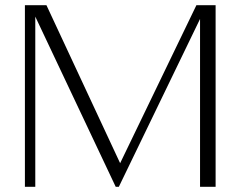

<svg xmlns="http://www.w3.org/2000/svg" viewBox="-20 -720 927 740"><path d="M811 -700V0H751V-647L438 0H426L116 -656V0H76V-700H159L443 -91L737 -700Z"/></svg>

Font: Fahkwang ExtraLight
Style: Regular
Weight: 275
Designer: Suppakit Chalermlarp | Katatrad Co.,Ltd.
Foundry: Cadson Demak Co.,Ltd.
Version: Version 1.000; ttfautohint (v1.6)